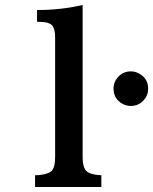

<svg xmlns="http://www.w3.org/2000/svg" viewBox="-20 -747 612 767"><path d="M310.1 -122.1Q310.1 -97.2 314.5 -83Q318.8 -68.8 327.1 -62Q342.8 -48.8 384.8 -46.9V0H120.1V-46.9Q146.5 -47.4 163.6 -52.7Q179.7 -57.6 186 -64Q192.4 -70.3 196.3 -83.5Q200.2 -97.7 200.2 -120.1V-597.2Q200.2 -632.3 188 -646Q182.1 -652.3 169.4 -656.2Q163.1 -658.2 152.6 -658.9Q142.1 -659.7 127.9 -660.2V-707Q178.7 -707 223.6 -712.2Q268.6 -717.3 310.1 -727.1ZM502.9 -461.9Q521.5 -461.9 538.1 -451.7Q571.8 -432.1 571.8 -392.6Q571.8 -365.7 553.7 -346.2Q533.2 -323.7 502 -323.7Q485.4 -323.7 469.7 -332Q433.6 -352.1 433.6 -393.1Q433.6 -421.9 454.6 -442.4Q474.1 -461.9 502.9 -461.9Z"/></svg>

Font: BIZ UDMincho
Style: Bold
Weight: 700
Monospace: yes
Designer: TypeBank Co., Ltd.
Foundry: Morisawa Inc.
Version: Version 1.06